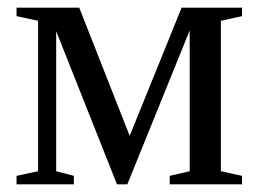

<svg xmlns="http://www.w3.org/2000/svg" viewBox="-20 -479 672 499"><path d="M79 -425 23 -437V-459H186L317 -126L452 -459H609V-437L554 -425V-34L609 -22V0H421V-22L473 -34V-400L311 0H284L126 -398V-34L172 -22V0H23V-22L79 -34Z"/></svg>

Font: Libra Serif Modern
Style: Regular
Weight: 400
Designer: Stefan Peev, Context Ltd
Foundry: Stefan Peev, Context Ltd
Version: Version 1.000